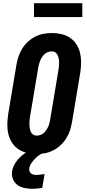

<svg xmlns="http://www.w3.org/2000/svg" viewBox="-20 -948 540 1192"><path d="M207 8Q176 8 146.5 1Q117 -6 93 -22.5Q69 -39 53.5 -64Q38 -89 31.5 -117.5Q25 -146 25.5 -177Q26 -208 31 -240L82 -545Q86 -570 94.5 -596Q103 -622 117.5 -645.5Q132 -669 153 -688.5Q174 -708 198.5 -720.5Q223 -733 249.5 -738Q276 -743 302 -743Q333 -743 362.5 -736Q392 -729 416 -712.5Q440 -696 455.5 -671Q471 -646 477.5 -617.5Q484 -589 483.5 -558Q483 -527 478 -495L427 -190Q423 -165 414.5 -139Q406 -113 391.5 -89.5Q377 -66 356 -46.5Q335 -27 310.5 -14.5Q286 -2 259.5 3Q233 8 207 8ZM207 -106Q219 -106 231 -110Q243 -114 252 -122.5Q261 -131 268 -141.5Q275 -152 280 -163Q285 -174 287.5 -186Q290 -198 292 -209L343 -514Q345 -526 346 -538Q347 -550 347 -561.5Q347 -573 344.5 -584.5Q342 -596 337.5 -606Q333 -616 323.5 -622.5Q314 -629 302 -629Q290 -629 278.5 -625Q267 -621 257.5 -612.5Q248 -604 241 -593.5Q234 -583 229.5 -572Q225 -561 222 -549Q219 -537 217 -526L166 -221Q164 -209 163 -197Q162 -185 162.5 -173.5Q163 -162 165 -150.5Q167 -139 171.5 -129Q176 -119 185.5 -112.5Q195 -106 207 -106ZM182 224Q156 224 131.5 219Q107 214 88 200Q69 186 60 163Q51 140 55 115Q58 96 67.5 77.5Q77 59 90 43.5Q103 28 119 15Q135 2 154 -8H255L254 0Q238 5 223.5 15Q209 25 196.5 38Q184 51 174 66Q164 81 162 97Q160 106 163 114.5Q166 123 173 128.5Q180 134 188.5 136Q197 138 206 138Q218 138 231 136Q244 134 257 133L242 219Q227 221 212 222.5Q197 224 182 224ZM191 -842V-928H491V-842Z"/></svg>

Font: Iosevka Term Curly Heavy
Style: Italic
Weight: 900
Italic angle: -9°
Designer: Belleve Invis
Foundry: Belleve Invis
Version: Version 32.3.0